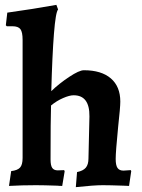

<svg xmlns="http://www.w3.org/2000/svg" viewBox="-20 -762 583 790"><path d="M73 -112V-598Q73 -630 64 -642Q55 -654 31 -654H8L4 -658L10 -710Q118 -725 212 -742L219 -723Q209 -712 202 -623.5Q195 -535 191 -387Q223 -418 264.5 -445.5Q306 -473 325 -473Q397 -473 436 -439.5Q475 -406 475 -344Q475 -320 466 -239Q456 -137 456 -108Q456 -82 463.5 -71Q471 -60 488 -60L518 -62L520 -58L511 3L488 2Q430 0 403 0Q366 0 292 8L297 -54Q322 -59 333 -72Q344 -85 344 -110L348 -283Q349 -370 283 -370Q266 -370 239.5 -358.5Q213 -347 190 -328Q188 -270 188 -106Q188 -81 195 -71Q202 -61 218 -61L244 -62L246 -57L236 3Q223 3 216 2Q158 0 128 0Q70 0 17 3L26 -58Q52 -61 62.5 -72.5Q73 -84 73 -112Z"/></svg>

Font: Alegreya
Style: Bold
Weight: 700
Designer: Juan Pablo del Peral
Foundry: Huerta Tipografica
Version: Version 2.008; ttfautohint (v1.8)